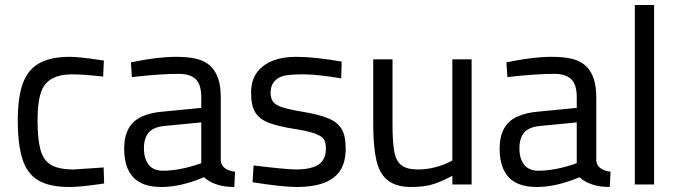

<svg xmlns="http://www.w3.org/2000/svg" viewBox="-20 -737 2711 767"><path d="M396 -4Q303 10 257 10Q178 10 133 -16.5Q88 -43 69.5 -102Q51 -161 51 -255Q51 -349 71.5 -404.5Q92 -460 138 -485Q184 -510 258 -510Q300 -510 395 -495L392 -431Q316 -440 267 -440Q218 -440 186.5 -422Q155 -404 142.5 -364.5Q130 -325 130 -255Q130 -185 141 -141.5Q152 -98 183 -79Q214 -60 275 -60L394 -68Z M862 -96Q865 -58 919 -51L916 10Q838 10 795 -29Q702 10 625 10Q548 10 512 -29Q476 -68 476 -143Q476 -238 544 -270Q579 -287 630 -291L784 -306V-349Q784 -400 761.5 -421Q739 -442 695 -442Q620 -442 507 -429L503 -488Q609 -510 683 -510Q757 -510 793 -492Q862 -459 862 -349ZM630 -55Q699 -55 784 -85V-248L639 -234Q594 -230 574.5 -208Q555 -186 555 -144.5Q555 -103 574 -79Q593 -55 630 -55Z M1343 -424Q1247 -440 1192 -440Q1137 -440 1113 -434Q1061 -419 1061 -366Q1061 -344 1071 -330.5Q1081 -317 1109 -308Q1137 -299 1194.5 -289.5Q1252 -280 1289.5 -265Q1327 -250 1344 -223Q1361 -196 1361 -142.5Q1361 -89 1338 -54Q1294 10 1166 10Q1108 10 989 -9L993 -76Q1126 -60 1163 -60Q1200 -60 1227 -68Q1282 -83 1282 -144Q1282 -169 1272 -183Q1253 -208 1150 -223Q1094 -232 1056.5 -245.5Q1019 -259 1001 -286Q983 -313 983 -366Q983 -419 1009 -451Q1057 -510 1163 -510Q1236 -510 1345 -491Z M1649 -60Q1721 -60 1787 -96V-500H1864V0H1787V-35Q1755 -17 1717.5 -3.5Q1680 10 1622 10Q1564 10 1530 -16Q1496 -42 1483.5 -97Q1471 -152 1471 -239V-500H1548V-239Q1548 -173 1554.5 -134Q1561 -95 1583 -77.5Q1605 -60 1649 -60Z M2362 -96Q2365 -58 2419 -51L2416 10Q2338 10 2295 -29Q2202 10 2125 10Q2048 10 2012 -29Q1976 -68 1976 -143Q1976 -238 2044 -270Q2079 -287 2130 -291L2284 -306V-349Q2284 -400 2261.5 -421Q2239 -442 2195 -442Q2120 -442 2007 -429L2003 -488Q2109 -510 2183 -510Q2257 -510 2293 -492Q2362 -459 2362 -349ZM2130 -55Q2199 -55 2284 -85V-248L2139 -234Q2094 -230 2074.5 -208Q2055 -186 2055 -144.5Q2055 -103 2074 -79Q2093 -55 2130 -55Z M2516 0V-717H2593V0Z"/></svg>

Font: Cairo-CLs
Style: CLs-Regular
Weight: 400
Version: Version 3.130;gftools[0.9.24]